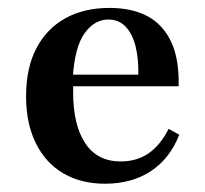

<svg xmlns="http://www.w3.org/2000/svg" viewBox="-20 -448 512 480"><path d="M242.7 11.3Q182.3 11.3 137.9 -14.9Q93.5 -41.1 69.4 -90.3Q45.2 -139.5 45.2 -207.3Q45.2 -278.2 71 -327.4Q96.8 -376.6 143.5 -402.4Q190.3 -428.2 253.2 -428.2Q309.7 -428.2 348.4 -407.7Q387.1 -387.1 407.7 -344Q428.2 -300.8 426.6 -232.3H125L123.4 -261.3H325.8Q326.6 -300.8 319 -331.9Q311.3 -362.9 294.4 -381Q277.4 -399.2 250.8 -399.2Q216.1 -399.2 191.5 -364.9Q166.9 -330.6 162.1 -255.6L163.7 -252.4Q162.9 -245.2 162.9 -236.3Q162.9 -227.4 162.9 -216.1Q162.9 -135.5 193.1 -89.9Q223.4 -44.4 281.5 -44.4Q321.8 -44.4 351.2 -64.5Q380.6 -84.7 401.6 -125.8L428.2 -111.3Q404.8 -51.6 357.3 -20.2Q309.7 11.3 242.7 11.3Z"/></svg>

Font: Playfair
Style: Bold
Weight: 700
Designer: Claus Eggers Sørensen
Foundry: Claus Eggers Sørensen
Version: Version 2.001;gftools[0.9.30]